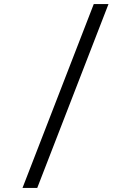

<svg xmlns="http://www.w3.org/2000/svg" viewBox="-20 -780 640 938"><path d="M90 138 438 -760H510L162 138Z"/></svg>

Font: IBM Plox Mono
Style: Regular
Weight: 400
Monospace: yes
Designer: Mike Abbink, Paul van der Laan, Pieter van Rosmalen
Foundry: Bold Monday
Version: Version 2.1